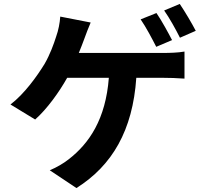

<svg xmlns="http://www.w3.org/2000/svg" viewBox="-20 -874 1040 972"><path d="M772 -808 692 -776C719 -737 750 -678 771 -637L851 -671C832 -708 797 -772 772 -808ZM890 -854 811 -821C838 -783 870 -725 891 -683L971 -718C953 -753 916 -816 890 -854ZM439 -760 285 -790C283 -759 276 -721 264 -688C252 -650 233 -598 206 -551C168 -489 104 -399 33 -345L158 -269C218 -322 279 -407 320 -480H531C515 -271 432 -148 327 -67C303 -48 268 -27 232 -12L367 78C548 -36 652 -214 670 -480H810C833 -480 877 -479 914 -476V-613C881 -607 836 -606 810 -606H379C390 -632 399 -657 407 -678C415 -700 428 -735 439 -760Z"/></svg>

Font: Source Han Sans CN
Style: Bold
Weight: 700
Designer: Ryoko NISHIZUKA 西塚涼子 (kana, bopomofo & ideographs); Paul D. Hunt (Latin, Greek & Cyrillic); Sandoll Communications 산돌커뮤니
Foundry: Adobe
Version: Version 2.001;hotconv 1.0.107;makeotfexe 2.5.65593